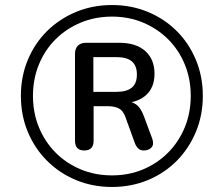

<svg xmlns="http://www.w3.org/2000/svg" viewBox="-20 -734 855 763"><path d="M425 9Q348 9 282 -18.5Q216 -46 167 -95Q118 -144 90.5 -210Q63 -276 63 -353Q63 -430 90.5 -496Q118 -562 167 -610.5Q216 -659 282 -686.5Q348 -714 425 -714Q502 -714 568 -686.5Q634 -659 682.5 -610.5Q731 -562 758.5 -496Q786 -430 786 -353Q786 -276 758.5 -210Q731 -144 682.5 -95Q634 -46 568 -18.5Q502 9 425 9ZM425 -37Q492 -37 549 -61Q606 -85 648.5 -128Q691 -171 714.5 -228.5Q738 -286 738 -353Q738 -420 714.5 -477.5Q691 -535 648.5 -577.5Q606 -620 549 -644Q492 -668 425 -668Q358 -668 300.5 -644Q243 -620 200.5 -577.5Q158 -535 134.5 -477.5Q111 -420 111 -353Q111 -286 134.5 -228.5Q158 -171 200.5 -128Q243 -85 300.5 -61Q358 -37 425 -37ZM315 -136Q278 -136 278 -175V-520Q278 -541 289.5 -552.5Q301 -564 322 -564H453Q521 -564 557.5 -531Q594 -498 594 -441Q594 -384 557.5 -353.5Q521 -323 455 -323L469 -333Q500 -333 520 -319.5Q540 -306 553 -269L585 -183Q593 -160 582 -148Q571 -136 551 -136Q538 -136 529.5 -144Q521 -152 516 -165L478 -270Q469 -295 451.5 -303.5Q434 -312 409 -312H338L352 -322V-175Q352 -136 315 -136ZM351 -369H443Q483 -369 503.5 -385.5Q524 -402 524 -438Q524 -473 504 -490Q484 -507 443 -507H351Z"/></svg>

Font: Nunito Medium
Style: Italic
Weight: 500
Designer: Vernon Adams
Foundry: Vernon Adams
Version: Version 3.601